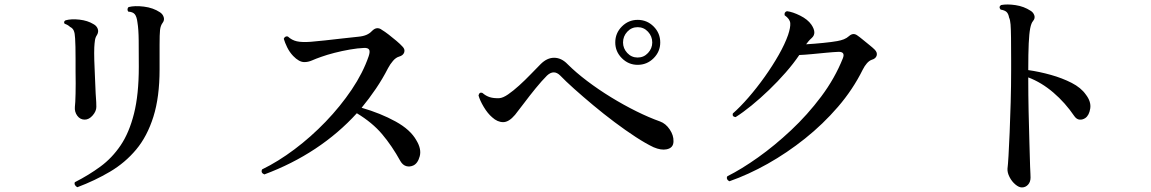

<svg xmlns="http://www.w3.org/2000/svg" viewBox="-20 -781 5040 841"><path d="M319 39Q312 36 308.5 29.5Q305 23 308 17Q369 -14 420 -51.5Q471 -89 508.5 -144.5Q546 -200 567 -283.5Q588 -367 588 -488Q588 -553 587.5 -603.5Q587 -654 582 -683Q579 -708 570.5 -718.5Q562 -729 542 -730Q538 -735 538.5 -740.5Q539 -746 543 -750Q570 -757 610.5 -752Q651 -747 681 -727Q693 -719 697 -706Q701 -693 693 -682Q683 -669 681 -649.5Q679 -630 679 -586V-477Q679 -356 652 -270Q625 -184 576.5 -126Q528 -68 462 -29Q396 10 319 39ZM351 -257Q331 -257 318.5 -274Q306 -291 308 -313Q310 -328 311 -370.5Q312 -413 311 -466Q311 -493 311 -522Q311 -551 310.5 -575.5Q310 -600 309 -613Q308 -636 303 -647Q298 -658 287 -663Q278 -672 263 -677Q257 -686 267 -692Q292 -699 328 -695Q364 -691 390 -675Q403 -668 408 -655Q413 -642 405 -628Q398 -618 396 -605Q394 -592 393 -574Q392 -552 393 -516.5Q394 -481 396 -442.5Q398 -404 399 -372Q401 -350 401.5 -334Q402 -318 402 -313Q402 -294 386 -275.5Q370 -257 351 -257Z M1138 -17Q1121 -24 1128 -39Q1198 -73 1270 -127Q1342 -181 1406.5 -248Q1471 -315 1520.5 -388.5Q1570 -462 1595 -535Q1602 -556 1596.5 -564Q1591 -572 1574 -571Q1547 -570 1512.5 -564Q1478 -558 1445 -549.5Q1412 -541 1387 -532Q1364 -524 1347 -516.5Q1330 -509 1313 -509Q1290 -509 1264 -536Q1248 -553 1238 -573.5Q1228 -594 1223 -611Q1225 -617 1230 -620Q1235 -623 1241 -621Q1258 -605 1280.5 -600Q1303 -595 1342 -598Q1367 -600 1403.5 -604Q1440 -608 1479 -612.5Q1518 -617 1548 -620Q1571 -622 1585.5 -628.5Q1600 -635 1609 -645Q1621 -657 1632 -657.5Q1643 -658 1653 -650Q1665 -643 1682.5 -629.5Q1700 -616 1716.5 -602Q1733 -588 1743 -577Q1755 -565 1750.5 -551.5Q1746 -538 1728 -533Q1714 -529 1701.5 -514.5Q1689 -500 1680 -483Q1656 -436 1626.5 -392.5Q1597 -349 1564 -309Q1647 -285 1712.5 -249Q1778 -213 1804 -166Q1827 -128 1818.5 -96.5Q1810 -65 1790 -56Q1774 -49 1759 -53.5Q1744 -58 1734 -75Q1697 -142 1654 -193Q1611 -244 1543 -285Q1463 -197 1361 -129.5Q1259 -62 1138 -17Z M2900 -127Q2876 -122 2843 -136Q2809 -152 2764.5 -181Q2720 -210 2672 -246Q2624 -282 2578.5 -320Q2533 -358 2495 -392Q2457 -426 2434 -450Q2406 -478 2376 -450Q2353 -427 2326.5 -394.5Q2300 -362 2276 -330Q2252 -298 2236 -278Q2209 -246 2184 -246Q2159 -246 2136 -267Q2116 -284 2099 -312.5Q2082 -341 2076 -363Q2080 -379 2093 -374Q2108 -361 2125 -355.5Q2142 -350 2167 -351Q2183 -352 2205.5 -367.5Q2228 -383 2254 -406.5Q2280 -430 2304.5 -455.5Q2329 -481 2348 -500Q2376 -528 2407 -528Q2439 -528 2466 -500Q2502 -464 2551.5 -426.5Q2601 -389 2656.5 -355Q2712 -321 2767.5 -293.5Q2823 -266 2871 -249Q2896 -240 2913.5 -214Q2931 -188 2930 -162Q2930 -133 2900 -127ZM2773 -497Q2733 -497 2704 -526Q2675 -555 2675 -595Q2675 -636 2704 -665Q2733 -694 2773 -694Q2814 -694 2843 -665Q2872 -636 2872 -595Q2872 -555 2843 -526Q2814 -497 2773 -497ZM2773 -529Q2800 -529 2818.5 -549Q2837 -569 2837 -595Q2837 -622 2818.5 -642Q2800 -662 2773 -662Q2746 -662 2727.5 -642Q2709 -622 2709 -595Q2709 -569 2727.5 -549Q2746 -529 2773 -529Z M3175 13Q3168 10 3165 3.5Q3162 -3 3166 -9Q3228 -40 3300.5 -91.5Q3373 -143 3445 -210.5Q3517 -278 3577 -358Q3637 -438 3672 -526Q3683 -554 3654 -554Q3630 -553 3599 -550Q3568 -547 3536.5 -544Q3505 -541 3481 -540Q3456 -503 3421.5 -463.5Q3387 -424 3348.5 -387Q3310 -350 3272 -319Q3234 -288 3202 -268Q3186 -270 3190 -284Q3222 -312 3258.5 -354Q3295 -396 3329.5 -444.5Q3364 -493 3391 -540.5Q3418 -588 3432 -628Q3443 -661 3441.5 -679.5Q3440 -698 3417 -714Q3414 -728 3427 -732Q3452 -729 3485 -712.5Q3518 -696 3534 -673Q3559 -636 3536 -615Q3527 -607 3522 -601Q3517 -595 3511 -587Q3546 -589 3585.5 -593Q3625 -597 3647 -601Q3664 -604 3676.5 -609Q3689 -614 3699 -623Q3717 -639 3735 -626Q3744 -620 3758.5 -608Q3773 -596 3788 -584Q3803 -572 3811 -564Q3824 -551 3820 -537.5Q3816 -524 3798 -519Q3787 -515 3777 -503.5Q3767 -492 3759 -476Q3716 -389 3650.5 -313Q3585 -237 3506 -174Q3427 -111 3342.5 -63.5Q3258 -16 3175 13Z M4456 40Q4443 40 4427.5 27Q4412 14 4402 -5.5Q4392 -25 4393 -42Q4395 -57 4397.5 -99Q4400 -141 4402.5 -201.5Q4405 -262 4407 -332.5Q4409 -403 4409 -476Q4409 -486 4409 -496Q4409 -506 4409 -515Q4409 -578 4408.5 -615.5Q4408 -653 4406.5 -673.5Q4405 -694 4400 -704Q4397 -721 4389 -728.5Q4381 -736 4363 -739Q4353 -751 4365 -759Q4392 -764 4428.5 -758.5Q4465 -753 4494 -734Q4506 -727 4510.5 -714Q4515 -701 4505 -689Q4497 -680 4492.5 -657Q4488 -634 4486 -590.5Q4484 -547 4484 -474Q4533 -467 4583 -453Q4633 -439 4674 -418Q4715 -397 4736 -367Q4760 -336 4755.5 -306Q4751 -276 4734 -264Q4722 -256 4709 -257Q4696 -258 4686 -272Q4646 -331 4594 -375.5Q4542 -420 4484 -442V-433Q4484 -366 4485.5 -293.5Q4487 -221 4489 -157.5Q4491 -94 4492 -53Q4493 -33 4493.5 -20Q4494 -7 4494 -3Q4494 16 4483 28Q4472 40 4456 40Z"/></svg>

Font: Zen Old Mincho SemiBold
Style: Regular
Weight: 600
Version: Version 1.500